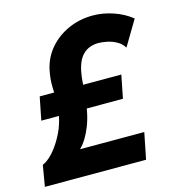

<svg xmlns="http://www.w3.org/2000/svg" viewBox="-129 -820 835 912"><g transform="rotate(-15 288.5 -364.0)"><path d="M-20.5 0 -2.9 -104Q11.7 -108.9 31.5 -126.2Q51.3 -143.6 70.8 -170.9Q90.3 -198.2 106.7 -232.9Q123 -267.6 130.9 -307.1Q139.6 -346.2 138.7 -381.6Q137.7 -417 137 -452.9Q136.2 -488.8 144.5 -529.8Q157.2 -589.8 195.8 -634.3Q234.4 -678.7 289.8 -703.1Q345.2 -727.5 408.7 -727.5Q459.5 -727.5 510 -710.2Q560.5 -692.9 598.6 -662.1L524.9 -538.6Q512.2 -559.6 490.5 -571.8Q468.8 -584 444.6 -589.1Q420.4 -594.2 400.9 -594.2Q375.5 -594.2 352.5 -584.2Q329.6 -574.2 313 -550.5Q296.4 -526.9 288.1 -485.8Q282.7 -458.5 281 -429.9Q279.3 -401.4 276.6 -366.9Q273.9 -332.5 264.2 -288.1Q257.3 -254.4 245.4 -224.1Q233.4 -193.8 218.8 -169.9Q204.1 -146 188.5 -131.3L187.5 -129.4H502.9L477.1 0ZM44.4 -308.1 66.9 -421.4H468.3L445.8 -308.1Z"/></g></svg>

Font: Reddit Sans ExtraBold
Style: Italic
Weight: 800
Italic angle: -11.25°
Designer: Stephen Hutchings
Version: Version 1.013